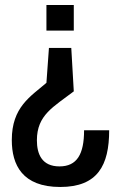

<svg xmlns="http://www.w3.org/2000/svg" viewBox="-20 -520 476 765"><path d="M165 -190C101 -135 27 -93 27 38C27 137 69 225 220 225C369 225 415 139 415 -1H315C315 94 287 143 217 143C147 143 127 94 127 39C127 -62 193 -94 274 -156L264 -329H175ZM274 -500H165V-398H274Z"/></svg>

Font: Hermeneus One
Style: Regular
Weight: 400
Designer: Rodrigo Fuenzalida, Pablo Impallari
Foundry: Pablo Impallari, Rodrigo Fuenzalida
Version: Version 1.002